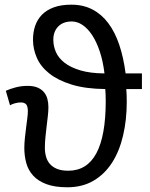

<svg xmlns="http://www.w3.org/2000/svg" viewBox="-20 -791 640 821"><path d="M426.8 -477.1Q420.4 -529.8 406.5 -571.3Q392.6 -612.8 373.8 -641.1Q355 -669.4 332.8 -684.3Q310.5 -699.2 287.1 -699.2Q250 -699.2 229 -677.7Q208 -656.2 208 -621.1Q208 -593.8 219.2 -568.1Q230.5 -542.5 256.3 -522.5Q282.2 -502.4 324 -490Q365.7 -477.5 426.8 -477.1ZM520 -410.2Q521 -399.4 521.5 -385.3Q522 -371.1 522 -356Q522 -278.3 506.3 -211.4Q490.7 -144.5 459.2 -95.5Q427.7 -46.4 379.9 -18.3Q332 9.8 268.1 9.8Q213.9 9.8 178.2 -3.7Q142.6 -17.1 121.6 -40.3Q100.6 -63.5 92.3 -94Q84 -124.5 84 -158.2Q84 -177.7 86.4 -200.4Q88.9 -223.1 91.6 -244.9Q94.2 -266.6 96.7 -284.9Q99.1 -303.2 99.1 -314.9Q99.1 -336.9 91.6 -345Q84 -353 68.8 -353Q57.1 -353 43.9 -349.4Q30.8 -345.7 22.9 -340.8L4.9 -402.8Q22.9 -411.1 47.4 -417.5Q71.8 -423.8 98.1 -423.8Q122.6 -423.8 139.4 -417Q156.2 -410.2 167 -397.9Q177.7 -385.7 182.4 -369.1Q187 -352.5 187 -333Q187 -315.9 184.6 -294.9Q182.1 -273.9 179.4 -251.2Q176.8 -228.5 174.3 -204.8Q171.9 -181.2 171.9 -159.2Q171.9 -138.7 177 -120.6Q182.1 -102.5 193.8 -89.4Q205.6 -76.2 224.6 -68.6Q243.7 -61 272 -61Q352.1 -61 392.1 -135.7Q432.1 -210.4 432.1 -358.9Q432.1 -370.1 431.6 -385.3Q431.2 -400.4 430.2 -410.2Q345.2 -411.1 286.1 -429.4Q227.1 -447.8 190.4 -477.1Q153.8 -506.3 137.5 -543.9Q121.1 -581.5 121.1 -621.1Q121.1 -653.8 130.6 -681.2Q140.1 -708.5 159.9 -728.5Q179.7 -748.5 210.7 -759.8Q241.7 -771 285.2 -771Q335.9 -771 375.2 -750.5Q414.6 -730 443.1 -691.9Q471.7 -653.8 490 -599.4Q508.3 -544.9 517.1 -477.1H586.9V-410.2Z"/></svg>

Font: Droid Sans
Style: Regular
Weight: 400
Foundry: Ascender Corporation
Version: Version 1.00 build 114